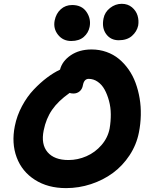

<svg xmlns="http://www.w3.org/2000/svg" viewBox="-20 -968 782 998"><path d="M597.2 -758.8Q555.2 -758.8 531.7 -791Q508.3 -823.2 518.1 -872.1Q524.4 -904.8 552 -926.5Q579.6 -948.2 612.8 -948.2Q644 -948.2 665.8 -930.2Q687.5 -912.1 695.1 -886.7Q702.6 -861.3 698.2 -835Q691.4 -803.7 665.8 -781.2Q640.1 -758.8 597.2 -758.8ZM350.1 -754.9Q307.1 -754.9 281.5 -787.4Q255.9 -819.8 264.2 -861.8Q271.5 -897.9 295.9 -919.9Q320.3 -941.9 355 -941.9Q405.3 -941.9 429.7 -906Q454.1 -870.1 445.8 -828.1Q439.5 -796.9 415.3 -775.9Q391.1 -754.9 350.1 -754.9ZM323.2 9.8Q229 9.8 161.6 -33.2Q94.2 -76.2 66.7 -149.9Q39.1 -223.6 57.1 -313Q67.9 -367.2 94.5 -416.7Q121.1 -466.3 155.5 -502.4Q189.9 -538.6 224.4 -564.5Q258.8 -590.3 292 -606Q303.2 -650.4 347.7 -680.7Q392.1 -710.9 456.1 -710.9Q497.1 -710.9 533.4 -698Q569.8 -685.1 597.9 -661.9Q626 -638.7 648.2 -607.2Q670.4 -575.7 684.6 -537.4Q698.7 -499 705.8 -456.8Q712.9 -414.6 711.9 -369.4Q710.9 -324.2 702.1 -279.8Q689.5 -215.3 653.3 -160.6Q617.2 -106 566.7 -68.8Q516.1 -31.7 453.1 -11Q390.1 9.8 323.2 9.8ZM207 -290Q192.4 -217.8 227.3 -177Q262.2 -136.2 335.9 -136.2Q384.3 -136.2 429.4 -156Q474.6 -175.8 507.6 -213.9Q540.5 -252 549.8 -299.8Q556.2 -337.4 555.9 -374Q555.7 -410.6 546.6 -443.8Q537.6 -477.1 523.7 -502.4Q509.8 -527.8 488 -543Q466.3 -558.1 440.9 -558.1Q417.5 -558.1 411.1 -525.9Q407.7 -504.9 394 -493.4Q380.4 -481.9 361.8 -481.9Q350.6 -481.9 341.8 -484.9Q282.7 -443.4 251 -397.5Q219.2 -351.6 207 -290Z"/></svg>

Font: Shantell Sans Normal
Style: Bold Italic
Weight: 700
Italic angle: -11.31°
Designer: Stephen Nixon, Anya Danilova, Shantell Martin
Foundry: Arrow Type
Version: Version 1.006;[559af2be0]